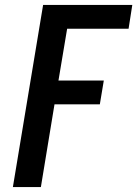

<svg xmlns="http://www.w3.org/2000/svg" viewBox="-20 -755 554 775"><path d="M32 0 154 -735H514L499 -639H251L216 -430H399L383 -334H200L145 0Z"/></svg>

Font: Iosevka SS04 Oblique
Style: Bold
Weight: 700
Italic angle: -9°
Monospace: yes
Designer: Belleve Invis
Foundry: Belleve Invis
Version: Version 19.0.0; ttfautohint (v1.8.4)